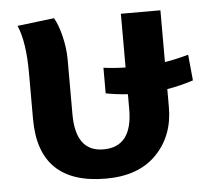

<svg xmlns="http://www.w3.org/2000/svg" viewBox="-46 -622 758 687"><g transform="rotate(-5 333.0 -278.0)"><path d="M648 -307Q599 -291 554 -284V-219Q554 -116 489.5 -50Q425 16 308 16Q66 16 66 -219V-384Q66 -496 40 -556L172 -572Q186 -550 197 -506Q208 -462 208 -419V-224Q208 -89 308 -89Q412 -89 412 -224V-278Q368 -281 333 -288V-380Q368 -375 412 -374V-567H554V-381Q592 -387 639 -400Z"/></g></svg>

Font: FiraGO SemiBold
Style: Regular
Weight: 600
Designer: bBox Type
Foundry: bBox Type GmbH
Version: Version 1.001;PS 001.001;hotconv 1.0.88;makeotf.lib2.5.64775